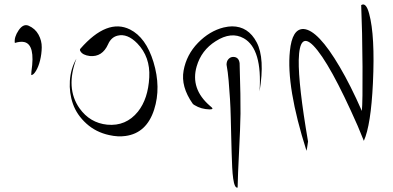

<svg xmlns="http://www.w3.org/2000/svg" viewBox="-20 -860 1773 867"><path d="M47 -666Q43 -692 64 -723Q85 -754 109 -744Q139 -731 154 -703.5Q169 -676 168.5 -646Q168 -616 161 -587.5Q154 -559 142.5 -540Q131 -521 121 -521L122 -538Q140 -658 90 -670Q72 -674 47 -666Z M325 -595Q275 -462 339 -371Q386 -305 464 -297Q549 -289 603 -356Q649 -414 654 -511Q659 -603 600 -664Q555 -710 511 -699Q482 -692 468 -660Q442 -602 386 -607Q353 -611 343 -629Q339 -635 343 -640Q464 -778 567 -727Q639 -691 673 -580Q708 -465 676 -365Q642 -259 547 -246Q513 -241 473 -250Q413 -263 370 -302Q327 -341 309.5 -390.5Q292 -440 295.5 -495Q299 -550 325 -595Z M1028 -741Q1101 -741 1139 -669Q1177 -597 1152 -447Q1165 -639 1081 -687Q1024 -719 954 -674Q889 -633 868 -560Q839 -459 928 -382Q932 -379 935 -376Q947 -366 926 -366Q888 -367 859 -385Q853 -388 850 -392Q796 -469 809 -541Q822 -613 874 -666.5Q926 -720 990 -736Q1012 -741 1028 -741ZM1033 -603Q1058 -603 1062 -575Q1067 -411 1066 -346.5Q1065 -282 1059.5 -175.5Q1054 -69 1053 -13Q1046 -11 1041 -21.5Q1036 -32 1033 -53.5Q1030 -75 1028.5 -104.5Q1027 -134 1026 -171Q1025 -208 1024 -247Q1023 -286 1022 -329.5Q1021 -373 1018.5 -413.5Q1016 -454 1012.5 -495Q1009 -536 1003 -568Q1003 -584 1012 -593.5Q1021 -603 1033 -603Z M1611 -837Q1633 -851 1647 -798Q1674 -699 1664 -485Q1655 -295 1623 -224L1595 -292Q1469 -578 1395 -654Q1332 -718 1329 -589Q1327 -477 1371 -221Q1366 -185 1364 -179Q1272 -468 1289 -629Q1299 -731 1351 -729Q1416 -725 1514 -558Q1563 -475 1614 -359Q1618 -399 1617 -559Q1616 -719 1611 -837Z"/></svg>

Font: YamSuf
Style: Regular
Weight: 400
Version: Version 1.1